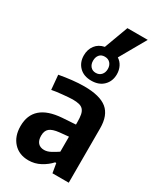

<svg xmlns="http://www.w3.org/2000/svg" viewBox="-241 -1064 971 1153"><g transform="rotate(30 245.0 -487.5)"><path d="M164 5Q99 5 60 -37.5Q21 -80 21 -150Q21 -304 213 -318L305 -324V-341Q305 -372 301 -392Q297 -412 286.5 -424Q276 -436 258 -440.5Q240 -445 213 -445Q202 -445 183.5 -443.5Q165 -442 144.5 -440Q124 -438 104.5 -435.5Q85 -433 72 -430L63 -530Q106 -538 150.5 -543Q195 -548 234 -548Q343 -548 392.5 -507.5Q442 -467 442 -377V0H329L318 -65H310Q284 -36 246 -15.5Q208 5 164 5ZM252 -598Q199 -598 168.5 -629Q138 -660 138 -708Q138 -749 160 -778Q182 -807 222 -815L283 -980H424L321 -799Q343 -785 355 -761Q367 -737 367 -708Q367 -660 336 -629Q305 -598 252 -598ZM215 -96Q237 -96 261.5 -109.5Q286 -123 305 -136V-240L243 -234Q196 -229 176.5 -212.5Q157 -196 157 -162Q157 -130 172 -113Q187 -96 215 -96ZM252 -652Q276 -652 290 -668Q304 -684 304 -708Q304 -733 290 -748.5Q276 -764 252 -764Q228 -764 215 -748.5Q202 -733 202 -708Q202 -683 215.5 -667.5Q229 -652 252 -652Z"/></g></svg>

Font: Encode Sans Compressed
Style: Bold
Weight: 700
Designer: Pablo Impallari, Andres Torresi
Foundry: Pablo Impallari, Andres Torresi
Version: Version 1.000; ttfautohint (v1.00) -l 8 -r 50 -G 200 -x 14 -